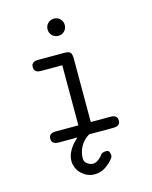

<svg xmlns="http://www.w3.org/2000/svg" viewBox="-121 -691 767 972"><g transform="rotate(-15 262.5 -204.5)"><path d="M302 -567Q302 -548 289 -535Q276 -522 257 -522Q238 -522 225 -535Q212 -548 212 -567Q212 -586 225 -599Q238 -612 257 -612Q276 -612 289 -599Q302 -586 302 -567ZM441 -29Q441 -18 436.5 -12Q432 -6 426 -3.5Q420 -1 413 -0.5Q406 0 401 0H278Q249 17 232 46Q215 75 215 110Q215 128 230 138.5Q245 149 259 149Q274 149 289.5 136.5Q305 124 313 112Q318 107 330.5 105Q343 103 350 107Q356 112 358 124.5Q360 137 355 144Q337 169 310.5 186Q284 203 255 203Q231 203 213 194Q195 185 182 171.5Q169 158 162.5 141Q156 124 156 108Q156 78 174 49Q192 20 217 0H123Q118 0 111 -0.5Q104 -1 97.5 -3.5Q91 -6 86.5 -12Q82 -18 82 -29Q82 -40 86.5 -46Q91 -52 97.5 -54.5Q104 -57 111 -57.5Q118 -58 123 -58H237V-373H130Q125 -373 118 -373.5Q111 -374 105 -376.5Q99 -379 94.5 -385Q90 -391 90 -402Q90 -413 94.5 -419Q99 -425 105 -427.5Q111 -430 118 -430.5Q125 -431 130 -431H262Q288 -431 295 -422Q302 -413 302 -390V-58H401Q406 -58 413 -57.5Q420 -57 426 -54.5Q432 -52 436.5 -46Q441 -40 441 -29Z"/></g></svg>

Font: CMU Typewriter Custom
Style: Regular
Weight: 500
Monospace: yes
Version: Version 0.7.0